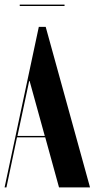

<svg xmlns="http://www.w3.org/2000/svg" viewBox="-30 -816 412 836"><path d="M139 -699H169L362 0H227L167 -218H44L-2 0H-10ZM46 -224H165L99 -463H97ZM251 -790H56V-796H251Z"/></svg>

Font: Moniqa Black Display
Style: Regular
Weight: 900
Designer: Rajesh Rajput
Foundry: Rajesh Rajput
Version: Version 1.000